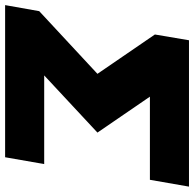

<svg xmlns="http://www.w3.org/2000/svg" viewBox="-72 -716 741 732"><g transform="rotate(90 298.0 -350.5)"><path d="M214 -352 -25 -130 -48 0H532L558 -149H220L438 -352L301 -552H618L644 -701H86L64 -571Z"/></g></svg>

Font: Geom ExtraBold
Style: Bold Italic
Weight: 800
Italic angle: -10°
Version: Version 1.102